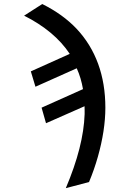

<svg xmlns="http://www.w3.org/2000/svg" viewBox="-20 -749 628 976"><path d="M314.5 207.5Q404.8 -4.9 410.2 -168.9Q410.2 -179.2 410.2 -189.2Q410.2 -199.2 409.7 -209L213.9 -122.6L191.4 -201.7L401.9 -295.9Q397 -324.2 389.2 -350.6Q381.3 -377 370.1 -401.9L160.2 -308.1L136.7 -386.2L334.5 -475.1Q295.9 -533.7 236.8 -582.8Q177.7 -631.8 102.5 -669.4L194.8 -728.5Q299.8 -676.3 369.6 -602.5Q441.9 -525.4 478.8 -424.6Q515.6 -323.7 515.6 -201.2Q515.6 -144.5 505.9 -81.1Q496.1 -17.6 477.5 47.9Q459 113.3 432.6 176.3Z"/></svg>

Font: Arimo Medium
Style: Italic
Weight: 500
Italic angle: -12°
Designer: Steve Matteson
Foundry: Monotype Imaging Inc.
Version: Version 1.33